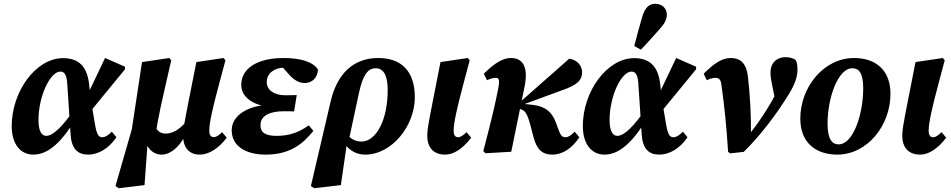

<svg xmlns="http://www.w3.org/2000/svg" viewBox="-20 -807 5059 1021"><path d="M157.7 15.2C241.4 15.2 314.1 -59.7 389 -184.4L370.2 -217.8C314.9 -139.1 264 -84.6 225.9 -84.6C203.3 -84.6 184.6 -106.2 184.6 -168.2C184.6 -297.8 247.9 -426.3 300.7 -426.3C320.8 -426.3 333.3 -413 337.2 -367.5L355.4 -91.9C360.2 -15.6 393.4 15.2 448.6 15.2C500.9 15.2 557.2 -15.2 599.1 -77.2L574.5 -106.6C551.9 -83.8 536.9 -77.1 524.7 -77.1C505.4 -77.1 494.9 -88.4 485 -146.4L467.6 -250L463.2 -274.9L453.6 -361C443 -451.4 400.7 -497.8 315.7 -497.8C170.1 -497.8 42.3 -320.1 42.3 -136.4C42.3 -42.2 87.7 15.2 157.7 15.2ZM459.8 -213.2 644.6 -438.5V-452.2L538.7 -498.7L426.4 -263.1L459.8 -213.2Z M611.3 193.8 748.5 177.3 766.7 -72.5 809.6 -103C819.3 -175.2 835.7 -246.6 890.6 -486.4L880.5 -498.5L735.2 -476.9L681 -119.8L594.1 182.2L611.3 193.8ZM840.4 15.2C883 15.2 941.3 -22.8 977.9 -117.5L969.6 -159.4C932.7 -116.4 896.4 -96.6 860.9 -96.6C831.2 -96.6 811.9 -112.4 802.1 -145.9L748.6 -75.5C756.9 -25.6 788.7 15.2 840.4 15.2ZM1041 15.2C1089 15.2 1140.1 -14.7 1185.8 -74.7L1161.1 -103.9C1144.5 -87.6 1130.5 -77.8 1116.4 -77.8C1100.4 -77.8 1092.9 -90.3 1092.9 -111.8C1092.9 -153.9 1110.3 -231.5 1147 -367.3L1178.8 -486.4L1168.7 -498.5L1024.2 -476.9L984.1 -274.5C957.6 -141.6 953.6 -113.1 953.6 -85.6C953.6 -21.5 987 15.2 1041 15.2Z M1393.8 15.2C1527.6 15.2 1595.9 -47.9 1646.4 -111.3L1621.7 -140.5C1572.4 -104.6 1520.4 -84.5 1451.1 -84.5C1393.5 -84.5 1365.1 -100.7 1365.1 -141.2C1365.1 -189.9 1410.6 -215.4 1489.5 -215.4C1511 -215.4 1533.4 -215.4 1544 -214.4L1558 -301.5C1534.1 -300.5 1520.9 -300.5 1495.4 -300.5C1438 -300.5 1398.5 -328.2 1398.5 -370.7C1398.5 -419.7 1442.6 -447.4 1492.4 -447.4C1523.2 -447.4 1549.6 -449 1584.8 -441.1L1579.8 -472.5L1466.3 -467.5L1516.6 -411.2C1544.3 -380.2 1570.9 -365.5 1601 -365.5C1633.1 -365.5 1669 -387 1670.7 -438C1642.6 -478.8 1578.7 -498.5 1487.8 -498.5C1348.3 -498.5 1262.9 -443.4 1262.9 -355.6C1262.9 -291.7 1323 -248.9 1408.2 -239.4L1408.7 -248.6C1309.8 -248.3 1212.1 -197.8 1212.1 -114.9C1212.1 -29.3 1287.2 15.2 1393.8 15.2Z M1651 193.8 1792.7 177.3 1826.3 -55.9 1835.6 -64.6 1888.6 -311.6C1909.8 -410.8 1937.6 -444.1 1977.7 -444.1C2020.6 -444.1 2041.7 -403.3 2041.7 -329.1C2041.7 -165.4 1978.8 -54.3 1901.9 -54.3C1864.6 -54.3 1837.2 -73.5 1814.3 -105.4L1794.2 -83.4C1814.2 -18.7 1865.7 15.2 1922 15.2C2064 15.2 2185.9 -138.1 2185.9 -289.1C2185.9 -431.7 2112.3 -498.5 1991 -498.5C1854.6 -498.5 1772.1 -409.1 1739.2 -271.3L1633.2 182.2L1651 193.8Z M2346.9 15.2C2390.4 15.2 2438.3 -13 2485.6 -74.7L2461 -104.2C2441.9 -86.2 2429 -77.1 2416.5 -77.1C2399.8 -77.1 2392.3 -89.5 2392.3 -111.8C2392.3 -153.2 2410 -233 2446 -367.3L2477.8 -486.4L2467.6 -498.5L2322.4 -476.9L2281.7 -270.1C2255.7 -138.7 2252 -111.7 2252 -85.6C2252 -21.5 2286.4 15.2 2346.9 15.2Z M2550.1 -3.6 2561.1 8 2698.7 0 2769.7 -347.6C2789.8 -446.7 2763 -498.5 2697.4 -498.5C2655.8 -498.5 2613.1 -474.7 2552.8 -415L2569.4 -380.6C2587.9 -388.7 2601.5 -393 2616.6 -393C2634 -393 2637.8 -380.1 2630 -339C2613.7 -255.3 2596.3 -179.5 2550.1 -3.6ZM2916.5 15.2C2972.9 15.2 3022.4 -19.3 3061 -76.9L3036.4 -106.4C3015.5 -86.5 3001.3 -77.1 2987.3 -77.1C2971.5 -77.1 2961.8 -83.9 2949.5 -118.2L2936.8 -153.6C2915.2 -213.3 2877.6 -242.8 2808.7 -249.9L2757.3 -255.2L2745.7 -245.1L2971.1 -327.8C3050.3 -355.3 3075.4 -380.9 3075.4 -422.5C3075.4 -459.4 3048 -488.9 3007 -495L2730.4 -250.9L2734.1 -229.1L2746.2 -226.7C2771.8 -221.9 2784.7 -201.7 2801.3 -138.2L2817.6 -76C2835.2 -9.3 2866.8 15.2 2916.5 15.2Z M3194.7 15.2C3278.4 15.2 3351.1 -59.7 3426 -184.4L3407.2 -217.8C3351.9 -139.1 3301 -84.6 3262.9 -84.6C3240.3 -84.6 3221.6 -106.2 3221.6 -168.2C3221.6 -297.8 3284.9 -426.3 3337.7 -426.3C3357.8 -426.3 3370.3 -413 3374.2 -367.5L3392.4 -91.9C3397.2 -15.6 3430.4 15.2 3485.6 15.2C3537.9 15.2 3594.2 -15.2 3636.1 -77.2L3611.5 -106.6C3588.9 -83.8 3573.9 -77.1 3561.7 -77.1C3542.4 -77.1 3531.9 -88.4 3522 -146.4L3504.6 -250L3500.2 -274.9L3490.6 -361C3480 -451.4 3437.7 -497.8 3352.7 -497.8C3207.1 -497.8 3079.3 -320.1 3079.3 -136.4C3079.3 -42.2 3124.7 15.2 3194.7 15.2ZM3496.8 -213.2 3681.6 -438.5V-452.2L3575.7 -498.7L3463.4 -263.1L3496.8 -213.2ZM3352.7 -562.2 3388.2 -542.8C3422.1 -578.9 3453.4 -613.1 3485.1 -649.1C3512.9 -679.6 3526.1 -702.6 3526.1 -729.3C3526.1 -764.2 3498.8 -786.9 3464 -786.9C3434 -786.9 3409.7 -770 3393.6 -712.1C3379.8 -666.2 3365.8 -611.7 3352.7 -562.2Z M3851.8 0 3861.9 8.6 3935 0.6C4035.7 -98.4 4115.5 -211.1 4171.5 -300.6C4207.5 -358.2 4220.7 -398.8 4220.7 -435.7C4220.7 -456.3 4218.7 -474.7 4211.4 -487.9C4201.1 -495.1 4183.7 -503.1 4156.8 -503.1C4115.4 -503.1 4077.1 -477.1 4077.1 -420.6C4077.1 -395.4 4083.4 -367.4 4089.1 -339.3L4107.5 -249.1L4141.2 -372.9C4135.2 -361.1 4128.7 -350.4 4121.6 -337.2C4070.7 -240.9 4022.5 -163.7 3951.2 -76.2L3973.4 -78.9C3974.9 -189.2 3968.8 -297.6 3957.4 -398.6C3949.8 -465.9 3921.5 -498.5 3865.2 -498.5C3823.4 -498.5 3781.2 -474.4 3722 -415L3738.6 -380.6C3755.8 -388.5 3769.3 -393 3783.7 -393C3802.6 -393 3812.6 -385.5 3816.1 -357.3C3832.3 -243.4 3843.6 -129 3851.8 0Z M4432 15.2C4593.1 15.2 4715.3 -140.9 4715.3 -307.7C4715.3 -439.4 4631.7 -498.5 4521.6 -498.5C4359.6 -498.5 4235.8 -343 4235.8 -176C4235.8 -44.7 4322.5 15.2 4432 15.2ZM4439.4 -39.3C4406.3 -39.3 4380.7 -64.2 4380.7 -149.3C4380.7 -284.6 4435 -444.1 4512.8 -444.1C4547.1 -444.1 4570.3 -418.7 4570.3 -337.8C4570.3 -198.1 4516.9 -39.3 4439.4 -39.3Z M4872.9 15.2C4916.4 15.2 4964.3 -13 5011.6 -74.7L4987 -104.2C4967.9 -86.2 4955 -77.1 4942.5 -77.1C4925.8 -77.1 4918.3 -89.5 4918.3 -111.8C4918.3 -153.2 4936 -233 4972 -367.3L5003.8 -486.4L4993.6 -498.5L4848.4 -476.9L4807.7 -270.1C4781.7 -138.7 4778 -111.7 4778 -85.6C4778 -21.5 4812.4 15.2 4872.9 15.2Z"/></svg>

Font: Source Serif Variable
Style: Italic
Weight: 389
Italic angle: -12°
Designer: Frank Grießhammer
Foundry: Adobe Systems Incorporated
Version: Version 3.001;hotconv 1.0.111;makeotfexe 2.5.65597